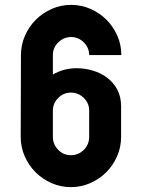

<svg xmlns="http://www.w3.org/2000/svg" viewBox="-20 -755 583 788"><path d="M272 -735Q314 -735 351.5 -718.5Q389 -702 417 -674Q445 -646 461.5 -608.5Q478 -571 478 -529H346Q346 -559 324 -581Q302 -603 272 -603Q242 -603 219.5 -581.5Q197 -560 197 -529V-449Q241 -475 294 -475Q329 -475 362 -465Q395 -455 420.5 -435.5Q446 -416 461.5 -387Q477 -358 477 -319V-193Q477 -151 460.5 -113.5Q444 -76 416 -48Q388 -20 350.5 -3.5Q313 13 271 13Q229 13 191.5 -3.5Q154 -20 126 -48Q98 -76 81.5 -113.5Q65 -151 65 -193L66 -529Q66 -571 82.5 -608.5Q99 -646 127 -674Q155 -702 192.5 -718.5Q230 -735 272 -735ZM271 -375Q241 -375 219 -353Q197 -331 197 -301V-193Q197 -163 218.5 -140.5Q240 -118 271 -118Q302 -118 324 -140Q346 -162 346 -193V-301Q346 -332 323.5 -353.5Q301 -375 271 -375Z"/></svg>

Font: PostBus
Style: Regular
Weight: 400
Designer: Peter Wiegel
Version: Version 1.001